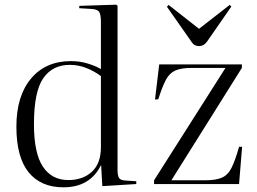

<svg xmlns="http://www.w3.org/2000/svg" viewBox="-20 -786 1096 820"><path d="M251 14Q154 14 102 -50.5Q50 -115 50 -245Q50 -376 112.5 -450.5Q175 -525 283 -525Q320 -525 353.5 -515Q387 -505 411 -491V-691Q411 -725 403 -736Q395 -747 368 -748L318 -751L319 -761L476 -766L482 -762V-60Q482 -36 488.5 -26Q495 -16 515 -15L562 -12V0L417 9L412 -80H411Q364 14 251 14ZM272 -17Q334 -17 372.5 -52.5Q411 -88 411 -158V-461Q383 -482 349 -495.5Q315 -509 278 -509Q204 -509 164.5 -451.5Q125 -394 125 -256Q125 -132 163 -74.5Q201 -17 272 -17ZM638 0V-16L943 -496H800Q754 -496 729 -485Q704 -474 688.5 -445Q673 -416 656 -362L642 -361L660 -511H1013V-496L712 -16H856Q901 -16 927 -27Q953 -38 968.5 -68.5Q984 -99 1001 -159H1014L1001 0ZM830 -589Q821 -589 812.5 -593Q804 -597 794 -613L693 -757L700 -765L830 -663L961 -765L968 -758L864 -608Q850 -589 830 -589Z"/></svg>

Font: Literata 72pt Light
Style: Regular
Weight: 300
Designer: Latin by Veronika Burian and Jose Scaglione. Greek by Irene Vlachou. Cyrillic by Vera Evstafieva.
Foundry: TypeTogether
Version: Version 3.002